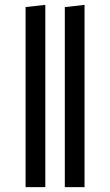

<svg xmlns="http://www.w3.org/2000/svg" viewBox="-20 -768 452 788"><path d="M166 0H85V-739L166 -748ZM327 0H246V-739L327 -748Z"/></svg>

Font: Fira Sans Condensed
Style: Regular
Weight: 400
Width: 3
Designer: bBox Type GmbH & Carrois Corporate GbR & Edenspiekermann AG
Foundry: bBox Type GmbH & Carrois Corporate GbR & Edenspiekermann AG
Version: Version 4.301